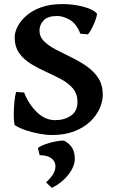

<svg xmlns="http://www.w3.org/2000/svg" viewBox="-20 -650 565 945"><path d="M412.6 -481 375.5 -483.9Q356 -534.2 323 -552.7Q290 -571.3 262.2 -571.3Q215.3 -571.3 194.8 -549.6Q174.3 -527.8 174.3 -500Q174.3 -469.2 196.8 -447Q219.2 -424.8 254.6 -406.2Q290 -387.7 330.1 -368.4Q370.1 -349.1 405.5 -324.7Q440.9 -300.3 463.4 -266.4Q485.8 -232.4 485.8 -184.1Q485.8 -151.4 470.7 -116.7Q455.6 -82 424.6 -52.2Q393.6 -22.5 346.2 -3.9Q298.8 14.6 234.4 14.6Q210.4 14.6 177 8.8Q143.6 2.9 110.4 -7.8Q77.1 -18.6 54.2 -33.2Q50.8 -35.2 49.1 -53Q47.4 -70.8 47.9 -96.7Q48.3 -122.6 51 -149.7Q53.7 -176.8 59.1 -197.3L98.6 -194.8Q121.1 -137.2 161.6 -97.9Q202.1 -58.6 252 -58.6Q295.9 -58.6 328.6 -80.3Q361.3 -102.1 361.3 -148.4Q361.3 -188 339.1 -214.4Q316.9 -240.7 281.5 -259.8Q246.1 -278.8 206.8 -296.4Q167.5 -314 132.1 -335.7Q96.7 -357.4 74.5 -388.7Q52.2 -419.9 52.2 -467.3Q52.2 -490.2 65.9 -518.1Q79.6 -545.9 108.2 -571.5Q136.7 -597.2 180.9 -613.5Q225.1 -629.9 286.1 -629.9Q341.3 -629.9 389.4 -617.2Q437.5 -604.5 455.6 -585Q459 -582 455.1 -567.9Q451.2 -553.7 443.6 -535.4Q436 -517.1 427.2 -501.7Q418.5 -486.3 412.6 -481ZM348.1 131.8Q348.1 168.9 317.1 209Q286.1 249 235.4 274.9L206.5 247.6Q227.1 229 240 209.5Q252.9 189.9 252.9 167.5Q252.9 145 233.6 129.6Q214.4 114.3 175.3 113.8L166.5 78.6Q180.7 67.4 206.1 58.8Q231.4 50.3 256.6 45.7Q281.7 41 294.9 42Q317.9 53.2 333 74.5Q348.1 95.7 348.1 131.8Z"/></svg>

Font: Gentium Book Plus
Style: Bold
Weight: 700
Designer: Victor Gaultney, Annie Olsen, Iska Routamaa, Becca Hirsbrunner
Foundry: SIL International
Version: Version 6.101